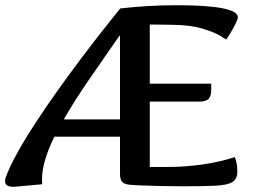

<svg xmlns="http://www.w3.org/2000/svg" viewBox="-21 -715 991 743"><path d="M481.4 0Q459 -2.4 451.2 -11.7Q443.4 -21 443.4 -42V-186H189.5Q166.5 -139.6 154.1 -98.1Q141.6 -56.6 141.6 -22Q141.6 -17.1 141.8 -11.7Q142.1 -6.3 142.6 -2L45.4 6.8Q42 7.3 38.1 7.6Q34.2 7.8 30.3 7.8Q-1.5 7.8 -1.5 -14.2Q-1.5 -16.6 -0.7 -20Q0 -23.4 0.5 -26.9Q15.6 -68.8 46.6 -124.5Q77.6 -180.2 118.4 -242.4Q159.2 -304.7 203.9 -367.2Q248.5 -429.7 291 -486.1Q333.5 -542.5 367.9 -586.4Q402.3 -630.4 422.9 -655.8Q443.4 -681.2 443.4 -681.2V-682.1Q488.3 -687.5 545.4 -691.2Q602.5 -694.8 661.6 -694.8Q694.8 -694.8 735.4 -693.4Q775.9 -691.9 813.5 -687.3Q851.1 -682.6 875.2 -673.1Q899.4 -663.6 899.4 -647Q899.4 -640.6 889.6 -621.3Q879.9 -602.1 868.9 -584Q857.9 -565.9 854.5 -562Q854.5 -562.5 831.5 -576.4Q808.6 -590.3 762.5 -604.2Q716.3 -618.2 646.5 -619.1L558.6 -620.1V-391.1H796.4V-367.2Q796.4 -341.8 785.6 -331.8Q774.9 -321.8 750.5 -321.8H558.6V-68.8H626.5Q691.9 -68.8 758.3 -77.9Q824.7 -86.9 887.7 -106.9Q888.7 -106.9 893.1 -89.4Q897.5 -71.8 897.5 -51.8Q897.5 -22.5 878.2 -10.5Q858.9 1.5 812.7 3.7Q766.6 5.9 686.5 5.9Q644 5.9 602.8 4.9Q561.5 3.9 529.3 2.7Q497.1 1.5 481.4 0ZM441.4 -577.1Q382.3 -492.2 325.4 -409.7Q268.6 -327.1 225.6 -252.9H443.4V-576.2Q442.9 -576.2 442.1 -576.7Q441.4 -577.1 441.4 -577.1Z"/></svg>

Font: Artifika
Style: Regular
Weight: 400
Designer: Yulya Zhdanova, Ivan Petrov | Cyreal.org
Foundry: Cyreal.org
Version: Version 1.102; ttfautohint (v1.8.4.7-5d5b)